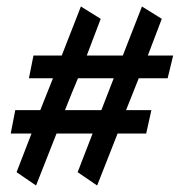

<svg xmlns="http://www.w3.org/2000/svg" viewBox="-20 -558 581 591"><path d="M496 -317H407Q397 -291 388 -269Q379 -247 368 -219H446L430 -147H342L279 13L219 -28L265 -147H154L91 13L31 -28L77 -147H13L27 -219H104L143 -317H69L83 -387H170L229 -538L290 -500L247 -387H358L417 -538L478 -500L435 -387H513ZM220 -317Q209 -291 200 -269Q191 -247 180 -219H292L330 -317Z"/></svg>

Font: Ekushey Bangla
Style: Bold
Weight: 700
Designer: Al Mamun Sumon
Foundry: Al Mamun Sumon
Version: Version 1.0